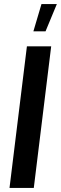

<svg xmlns="http://www.w3.org/2000/svg" viewBox="-20 -929 301 949"><path d="M147 0H27L113 -700H233ZM145 -774 185 -909H261L205 -774Z"/></svg>

Font: Kulim Park
Style: Bold Italic
Weight: 700
Italic angle: -8°
Designer: Noponies / Dale Sattler
Foundry: Noponies
Version: Version 1.000; ttfautohint (v1.8.3)